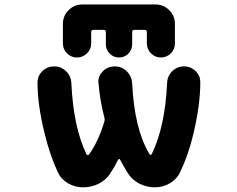

<svg xmlns="http://www.w3.org/2000/svg" viewBox="-20 -841 1040 842"><path d="M659.2 -19.5Q623 -19.5 591.3 -35.6Q559.6 -51.8 541 -81.1Q522.5 -110.4 506.8 -140.6Q505.9 -143.6 502.9 -143.6Q500 -143.6 498 -140.6Q483.4 -110.4 463.9 -81.1Q445.3 -51.8 413.1 -35.6Q380.9 -19.5 344.7 -19.5Q308.6 -19.5 278.3 -37.1Q248 -54.7 233.4 -85.9Q198.2 -162.1 175.8 -254.9Q144.5 -380.9 144.5 -479.5Q144.5 -507.8 165 -528.3Q186.5 -549.8 217.8 -549.8Q248 -549.8 270 -528.3Q292 -506.8 293 -475.6Q301.8 -283.2 359.4 -164.1Q361.3 -161.1 364.7 -160.6Q368.2 -160.2 370.1 -163.1Q412.1 -221.7 437.5 -307.6Q440.4 -316.4 437.5 -326.2Q418 -401.4 412.1 -475.6Q411.1 -479.5 411.1 -482.4Q411.1 -508.8 430.7 -528.3Q452.1 -549.8 483.4 -549.8Q514.6 -549.8 536.1 -528.3Q557.6 -506.8 559.6 -475.6Q569.3 -274.4 635.7 -165Q637.7 -162.1 641.1 -162.1Q644.5 -162.1 645.5 -165Q704.1 -286.1 712.9 -477.5Q713.9 -507.8 735.4 -528.8Q756.8 -549.8 787.1 -549.8Q817.4 -549.8 838.9 -528.3Q858.4 -508.8 858.4 -481.4Q858.4 -380.9 828.1 -253.9Q806.6 -162.1 769.5 -85Q754.9 -54.7 724.6 -37.1Q694.3 -19.5 659.2 -19.5ZM624 -650.4V-700.2Q624 -710 614.3 -710H569.3Q559.6 -710 559.6 -700.2V-646.5Q559.6 -623 543 -606Q526.4 -588.9 502 -588.9Q477.5 -588.9 460.9 -606Q444.3 -623 444.3 -646.5V-700.2Q444.3 -710 434.6 -710H389.6Q379.9 -710 379.9 -700.2V-650.4Q379.9 -625 361.3 -606.9Q342.8 -588.9 317.4 -588.9Q292 -588.9 273.9 -606.9Q255.9 -625 255.9 -650.4V-736.3Q255.9 -771.5 280.8 -796.4Q305.7 -821.3 340.8 -821.3H662.1Q697.3 -821.3 722.2 -796.4Q747.1 -771.5 747.1 -736.3V-650.4Q747.1 -625 729 -606.9Q710.9 -588.9 685.5 -588.9Q660.2 -588.9 642.1 -606.9Q624 -625 624 -650.4Z"/></svg>

Font: Rounded-X Mgen+ 1m bold
Style: Bold
Weight: 700
Designer: [Source Han Sans]
Ryoko NISHIZUKA  (kana & ideographs); Paul D. Hunt (Latin, Greek & Cyrillic); Wenlong ZHANG  (bopomofo
Version: Version 1.059.20150602